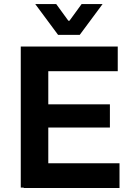

<svg xmlns="http://www.w3.org/2000/svg" viewBox="-20 -935 670 957"><path d="M83.5 -703.1V0H98.1V2H575.7V-121.1H220.7V-299.3H527.8V-415H220.7V-580.1H566.9V-703.1ZM155.8 -914.6 269.5 -761.2H377.4L491.2 -914.6H386.7L326.2 -831.5H320.8L260.3 -914.6Z"/></svg>

Font: Wand UI Pro Bold
Style: Regular
Weight: 700
Designer: Andreas Faust
Version: Version 1.003;FEAKit 1.0